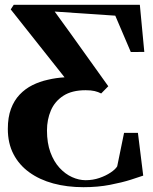

<svg xmlns="http://www.w3.org/2000/svg" viewBox="-20 -763 636 797"><path d="M326.5 14Q258.5 14 201.2 -1.5Q144 -17 101.5 -47.8Q59 -78.5 35.8 -123.5Q12.5 -168.5 12.5 -228Q12.5 -276 25.5 -311Q38.5 -346 61.5 -370.2Q84.5 -394.5 114.5 -409.5Q144.5 -424.5 179 -432Q195.5 -436 212.8 -438.5Q230 -441 248 -442L24.5 -724L37 -743H560.5L579 -547.5L523 -547L458.5 -698L207 -715L274 -622.5L429.5 -405L400 -375Q387.5 -381.5 372.8 -385Q358 -388.5 335.5 -388.5Q278.5 -388.5 243 -365.5Q207.5 -342.5 191.2 -304.5Q175 -266.5 175 -221.5Q175 -169.5 189.2 -130.8Q203.5 -92 227.2 -66.2Q251 -40.5 279.2 -27.8Q307.5 -15 335.5 -15Q365.5 -15 392.5 -24.2Q419.5 -33.5 439.2 -46.8Q459 -60 466.5 -72.5L495 -211.5H552.5L574.5 -34Q559 -28.5 523 -17Q487 -5.5 436.8 4.2Q386.5 14 326.5 14Z"/></svg>

Font: Merriweather 144pt
Style: Bold
Weight: 700
Version: Version 2.100